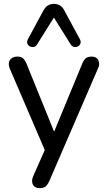

<svg xmlns="http://www.w3.org/2000/svg" viewBox="-20 -787 557 994"><path d="M185 187Q169 187 158.5 178.5Q148 170 146.5 155.5Q145 141 152 125L220 -29V9L31 -431Q24 -448 26 -462Q28 -476 39.5 -485Q51 -494 71 -494Q88 -494 98 -486Q108 -478 117 -458L274 -71H246L406 -458Q414 -478 425 -486Q436 -494 455 -494Q472 -494 481.5 -485Q491 -476 493 -462Q495 -448 487 -432L235 151Q225 172 214.5 179.5Q204 187 185 187ZM393 -585Q400 -572 396.5 -562Q393 -552 383.5 -547Q374 -542 363.5 -544Q353 -546 346 -557L259 -696L172 -557Q165 -546 154.5 -544Q144 -542 134.5 -547Q125 -552 121.5 -562Q118 -572 125 -585L205 -733Q215 -751 228.5 -759Q242 -767 259 -767Q276 -767 290 -759Q304 -751 313 -733Z"/></svg>

Font: Nunito ExtraLight Medium
Style: Regular
Weight: 500
Version: Version 3.602